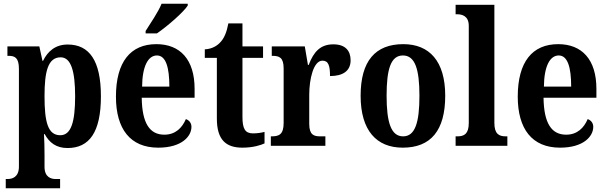

<svg xmlns="http://www.w3.org/2000/svg" viewBox="-20 -786 3272 1035"><path d="M11 229H304V179H280C257 179 220 171 220 113V49C220 8 219 -30 217 -63H221C246 -17 283 12 344 12C462 12 524 -74 524 -267C524 -460 461 -546 345 -546C278 -546 237 -509 212 -458H209L192 -536H20V-485H26C59 -485 82 -476 82 -415V112C82 170 45 179 21 179H11ZM305 -57C238 -57 220 -128 220 -268C220 -399 238 -477 307 -477C363 -477 385 -402 385 -267C385 -128 363 -57 305 -57Z M765 -619V-606H826C883 -645 970 -721 992 -756V-766H851C833 -721 792 -662 765 -619ZM833 10C961 10 1012 -52 1012 -102C1012 -124 999 -138 982 -144C962 -97 926 -60 866 -60C787 -60 746 -121 744 -259H1029V-307C1029 -465 951 -548 823 -548C684 -548 605 -453 605 -265C605 -91 682 10 833 10ZM893 -319H746C747 -428 778 -487 826 -487C874 -487 893 -423 893 -319Z M1287 10C1345 10 1387 -4 1406 -13V-75C1387 -70 1366 -67 1343 -67C1301 -67 1287 -93 1287 -156V-474H1398V-536H1287V-660H1211C1202 -612 1189 -583 1172 -563C1154 -541 1125 -522 1084 -520V-474H1149V-147C1149 -31 1199 10 1287 10Z M1440 0H1734V-51H1706C1672 -51 1647 -59 1647 -118V-275C1647 -360 1670 -459 1718 -459C1751 -459 1759 -431 1759 -376C1829 -376 1870 -404 1870 -461C1870 -512 1842 -547 1777 -547C1707 -547 1671 -507 1644 -436H1640L1623 -536H1445V-485H1448C1486 -485 1509 -476 1509 -417V-123C1509 -60 1483 -51 1444 -51H1440Z M2151 10C2302 10 2380 -82 2380 -270C2380 -457 2294 -548 2154 -548C2003 -548 1924 -457 1924 -270C1924 -82 2010 10 2151 10ZM2153 -51C2088 -51 2064 -126 2064 -270C2064 -414 2087 -487 2152 -487C2217 -487 2241 -414 2241 -270C2241 -126 2218 -51 2153 -51Z M2436 0H2715V-51H2706C2670 -51 2645 -64 2645 -123V-760H2436V-709H2446C2469 -709 2507 -701 2507 -647V-123C2507 -64 2482 -51 2446 -51H2436Z M2999 10C3127 10 3178 -52 3178 -102C3178 -124 3165 -138 3148 -144C3128 -97 3092 -60 3032 -60C2953 -60 2912 -121 2910 -259H3195V-307C3195 -465 3117 -548 2989 -548C2850 -548 2771 -453 2771 -265C2771 -91 2848 10 2999 10ZM3059 -319H2912C2913 -428 2944 -487 2992 -487C3040 -487 3059 -423 3059 -319Z"/></svg>

Font: Noto Serif Ethiopic Condensed
Style: Bold
Weight: 700
Width: 3
Designer: Monotype Design Team
Foundry: Monotype Imaging Inc.
Version: Version 2.102